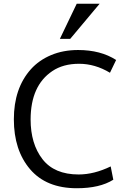

<svg xmlns="http://www.w3.org/2000/svg" viewBox="-20 -1004 670 1035"><path d="M517.1 -983.9 358.4 -794.4H302.7L393.6 -983.9ZM261.7 -620.6Q145.5 -542.5 145 -360.4Q145 -228.5 209 -146Q272.9 -63.5 403.8 -63.5Q487.3 -63.5 576.7 -106.9L590.8 -35.2Q518.1 10.7 394 10.7Q229.5 10.7 142.1 -91.8Q54.7 -194.3 54.7 -360.8Q54.7 -528.3 146.5 -630.9Q190.4 -679.7 255.4 -707Q320.8 -734.4 400.9 -734.4Q522.5 -734.4 606 -680.7L572.8 -611.8Q492.2 -660.2 406.2 -660.2Q320.3 -660.2 261.7 -620.6Z"/></svg>

Font: Oxygen-Regular
Style: Regular
Weight: 400
Designer: Vernon Adams
Foundry: Vernon Adams
Version: Version Release 0.2.3 webfont; ttfautohint (v0.93.3-1d66) -l